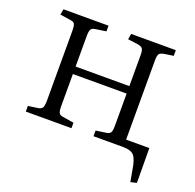

<svg xmlns="http://www.w3.org/2000/svg" viewBox="-116 -629 909 893"><g transform="rotate(20 338.5 -182.5)"><path d="M618 142 608 86Q600 34 584.5 17Q569 0 531 0H384V-28L432 -35Q450 -37 455.5 -46Q461 -55 461 -79V-239H195V-79Q195 -56 200 -47Q205 -38 220 -36L275 -27V0H49V-28L98 -35Q114 -38 119 -47.5Q124 -57 124 -83V-426Q124 -451 119.5 -460Q115 -469 99 -471L46 -479L51 -507H274V-479L221 -471Q205 -469 200 -459.5Q195 -450 195 -426V-276H461V-429Q461 -452 455.5 -460.5Q450 -469 433 -472L381 -479L386 -507H607V-479L561 -472Q543 -469 537.5 -460.5Q532 -452 532 -428V-37H647L648 135Z"/></g></svg>

Font: Literata 36pt Light
Style: Regular
Weight: 300
Designer: Latin by Veronika Burian and Jose Scaglione. Greek by Irene Vlachou. Cyrillic by Vera Evstafieva.
Foundry: TypeTogether
Version: Version 3.002